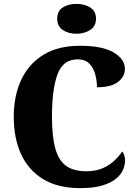

<svg xmlns="http://www.w3.org/2000/svg" viewBox="-20 -960 705 990"><path d="M393 10Q279 10 203 -36Q127 -82 89 -164.5Q51 -247 51 -358Q51 -466 89.5 -548.5Q128 -631 204 -677.5Q280 -724 392 -724Q508 -724 566 -689.5Q624 -655 624 -605Q624 -565 588.5 -537.5Q553 -510 480 -510Q480 -543 471 -576.5Q462 -610 440.5 -632Q419 -654 381 -654Q305 -654 276.5 -577Q248 -500 248 -358Q248 -257 265 -195Q282 -133 320.5 -105Q359 -77 425 -77Q475 -77 510.5 -93Q546 -109 570.5 -132.5Q595 -156 610 -179Q617 -172 621 -158.5Q625 -145 625 -134Q625 -111 615 -86Q605 -61 579.5 -39.5Q554 -18 509 -4Q464 10 393 10ZM374 -786Q332 -786 303.5 -805.5Q275 -825 275 -863Q275 -903 303.5 -921.5Q332 -940 374 -940Q415 -940 445 -921.5Q475 -903 475 -863Q475 -825 445 -805.5Q415 -786 374 -786Z"/></svg>

Font: Noto Serif Myanmar SemiCondensed Black
Style: Regular
Weight: 900
Width: 4
Designer: Ben Mitchell and the Monotype Design Team
Foundry: Monotype Imaging Inc.
Version: Version 2.106; ttfautohint (v1.8.4.7-5d5b)